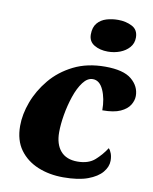

<svg xmlns="http://www.w3.org/2000/svg" viewBox="-87 -843 733 918"><g transform="rotate(10 279.0 -383.5)"><path d="M283 10Q215 10 159.5 -13Q104 -36 71 -81.5Q38 -127 38 -197Q38 -253 60.5 -313.5Q83 -374 127 -427Q171 -480 237 -513Q303 -546 390 -546Q479 -546 518.5 -513Q558 -480 558 -433Q558 -411 544.5 -389Q531 -367 499.5 -352.5Q468 -338 412 -338Q412 -395 393.5 -436Q375 -477 342 -477Q316 -477 294.5 -448.5Q273 -420 258 -375.5Q243 -331 235 -284Q227 -237 227 -199Q227 -141 255 -108.5Q283 -76 337 -76Q391 -76 422 -104Q453 -132 474 -165Q482 -157 487.5 -142Q493 -127 493 -107Q493 -78 470.5 -51Q448 -24 402 -7Q356 10 283 10ZM389 -619Q350 -619 322.5 -635.5Q295 -652 295 -686Q295 -721 312 -741Q329 -761 355.5 -769Q382 -777 412 -777Q450 -777 480 -761.5Q510 -746 510 -708Q510 -680 492.5 -660Q475 -640 447.5 -629.5Q420 -619 389 -619Z"/></g></svg>

Font: Noto Serif Black
Style: Italic
Weight: 900
Italic angle: -12°
Designer: Monotype Design Team
Foundry: Monotype Imaging Inc.
Version: Version 2.013